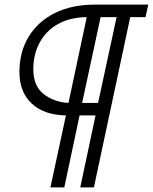

<svg xmlns="http://www.w3.org/2000/svg" viewBox="-20 -730 661 830"><path d="M64 -418Q64 -506 104 -571.5Q144 -637 217 -673.5Q290 -710 390 -710H621L609 -656H543L386 80H327L393 -231H324L258 80H198L265 -231Q169 -233 116.5 -283Q64 -333 64 -418ZM124 -431Q124 -359 168 -324Q212 -289 276 -285L355 -656Q282 -655 230.5 -626Q179 -597 151.5 -546Q124 -495 124 -431ZM484 -656H415L335 -285H404Z"/></svg>

Font: Raleway
Style: Italic
Weight: 400
Italic angle: -12°
Designer: Matt McInerney, Pablo Impallari, Rodrigo Fuenzalida
Foundry: Matt McInerney, Pablo Impallari, Rodrigo Fuenzalida
Version: Version 4.026